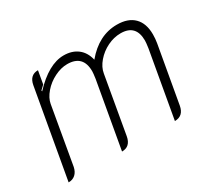

<svg xmlns="http://www.w3.org/2000/svg" viewBox="-106 -692 974 884"><g transform="rotate(-30 381.0 -250.0)"><path d="M117 -460Q126 -509 170 -509L158 -440L137 -420L138 -415Q226 -509 306 -509Q350 -509 379.5 -486.5Q409 -464 419 -421Q492 -509 589 -509Q648 -509 679.5 -477.5Q711 -446 711 -387Q711 -364 707 -341L654 -41Q645 9 599 9L661 -342Q665 -370 665 -381Q665 -466 584 -466Q548 -466 513.5 -449Q479 -432 454.5 -403.5Q430 -375 425 -344L372 -41Q363 9 318 9L380 -342Q384 -370 384 -380Q384 -466 300 -466Q267 -466 232 -448.5Q197 -431 172.5 -402.5Q148 -374 143 -345L90 -41Q85 -17 70.5 -4Q56 9 34 9Z"/></g></svg>

Font: K2D Thin
Style: Italic
Weight: 100
Italic angle: -10°
Designer: Katatrad Aksorn Co.,Ltd.
Foundry: Cadson Demak Co.,Ltd.
Version: Version 1.000; ttfautohint (v1.6)